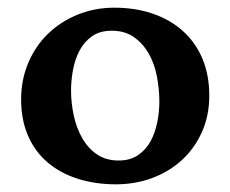

<svg xmlns="http://www.w3.org/2000/svg" viewBox="-20 -468 600 500"><path d="M289 -50Q319 -50 339.5 -64Q360 -78 372 -100Q384 -122 389.5 -149.5Q395 -177 395 -203Q395 -236 388.5 -269.5Q382 -303 367 -329Q352 -355 328.5 -371.5Q305 -388 271 -388Q240 -388 219.5 -373.5Q199 -359 187 -336Q175 -313 170 -285.5Q165 -258 165 -233Q165 -200 172 -167.5Q179 -135 194 -108.5Q209 -82 232.5 -66Q256 -50 289 -50ZM35 -209Q35 -260 53.5 -304Q72 -348 105 -380Q138 -412 182.5 -430Q227 -448 278 -448Q332 -448 377.5 -432.5Q423 -417 456 -387.5Q489 -358 507 -315.5Q525 -273 525 -219Q525 -167 506 -124.5Q487 -82 454 -51.5Q421 -21 376.5 -4.5Q332 12 282 12Q228 12 182.5 -2.5Q137 -17 104 -45Q71 -73 53 -114.5Q35 -156 35 -209Z"/></svg>

Font: Lusitana
Style: Bold
Weight: 700
Designer: Ana Paula Megda
Foundry: Ana Paula Megda
Version: Version 1.000; ttfautohint (v1.1) -l 8 -r 50 -G 200 -x 14 -D